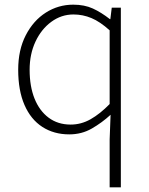

<svg xmlns="http://www.w3.org/2000/svg" viewBox="-20 -563 640 823"><path d="M450 240V35L454 -71Q417 -37 373.5 -12Q330 13 277 13Q211 13 161.5 -19Q112 -51 85 -113Q58 -175 58 -264Q58 -349 90.5 -412Q123 -475 176.5 -509Q230 -543 294 -543Q342 -543 378 -526.5Q414 -510 451 -481H453L459 -530H498V240ZM283 -29Q328 -29 368.5 -52Q409 -75 450 -117V-433Q409 -470 372 -485.5Q335 -501 295 -501Q243 -501 200 -469.5Q157 -438 132 -384.5Q107 -331 107 -264Q107 -193 128 -140.5Q149 -88 188.5 -58.5Q228 -29 283 -29Z"/></svg>

Font: Noto Sans KR Thin ExtraLight
Style: Regular
Weight: 250
Version: Version 2.004-H2;hotconv 1.0.118;makeotfexe 2.5.65603